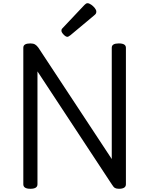

<svg xmlns="http://www.w3.org/2000/svg" viewBox="-20 -1160 928 1194"><path d="M169 14Q125 14 125 -14V-863Q125 -877 136 -883.5Q147 -890 169 -890Q187 -890 198 -883.5Q209 -877 219 -863L675 -171V-863Q675 -877 686 -883.5Q697 -890 719 -890Q763 -890 763 -863V-14Q763 0 752 7Q741 14 720 14Q704 14 695 9Q686 4 675 -14L213 -716V-14Q213 0 202 7Q191 14 169 14ZM399 -931Q389 -931 375.5 -945Q362 -959 362 -969Q362 -973 363 -976.5Q364 -980 370 -986L505 -1129Q510 -1134 514.5 -1137Q519 -1140 524 -1140Q534 -1140 547 -1131Q560 -1122 569.5 -1110Q579 -1098 579 -1088Q579 -1081 576.5 -1076Q574 -1071 564 -1063L418 -941Q412 -937 407.5 -934Q403 -931 399 -931Z"/></svg>

Font: Playwrite GB J
Style: Regular
Weight: 400
Designer: Veronika Burian, José Scaglione
Foundry: TypeTogether
Version: Version 1.002